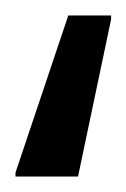

<svg xmlns="http://www.w3.org/2000/svg" viewBox="-20 -38 163 248"><path d="M0 190V185L68.2 -18H123.5V-13L80.8 190Z"/></svg>

Font: Saira Thin
Style: Regular
Weight: 100
Designer: Hector Gatti with collaboration of the Omnibus-Type team
Foundry: Omnibus-Type
Version: Version 1.101